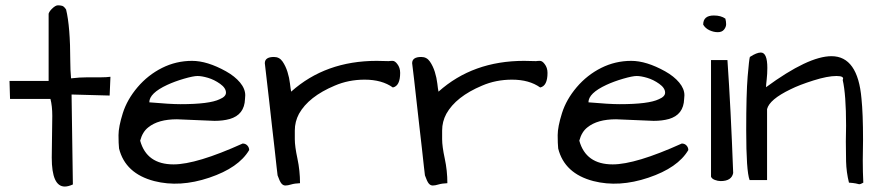

<svg xmlns="http://www.w3.org/2000/svg" viewBox="-20 -684 3281 719"><path d="M173.8 -93.8 175.8 -250Q175.8 -287.1 168.9 -313.5H17.6L15.6 -380.9H162.1V-632.8Q165 -641.6 173.8 -650.4Q187.5 -664.1 196.8 -664.1Q206.1 -664.1 212.9 -662.1Q219.7 -660.2 227.5 -648.4Q243.2 -584 243.2 -454.1Q243.2 -421.9 246.1 -390.6Q277.3 -394.5 308.6 -394.5Q308.6 -394.5 359.4 -394.5Q377.9 -394.5 393.6 -396.5L390.6 -326.2L248 -330.1L252.9 6.8Q235.4 14.6 222.7 14.6Q173.8 14.6 173.8 -93.8Z M629.9 -68.4Q715.8 -68.4 888.7 -146.5Q899.4 -146.5 906.2 -139.2Q913.1 -131.8 913.1 -122.1Q874 -55.7 763.7 -18.6Q653.3 18.6 557.6 -5.9Q449.2 -34.2 425.8 -127.9Q423.8 -146.5 423.8 -177.7Q423.8 -209 439.9 -260.3Q456.1 -311.5 495.1 -357.4Q534.2 -403.3 586.9 -429.7Q639.6 -456.1 699.2 -456.1Q755.9 -456.1 826.2 -417Q859.4 -398.4 878.9 -375Q898.4 -351.6 898.4 -327.1Q898.4 -320.3 897.5 -313.5Q895.5 -253.9 839.8 -238.3Q815.4 -231.4 783.2 -231.4L642.6 -237.3Q572.3 -237.3 535.2 -207Q513.7 -190.4 504.9 -157.2Q529.3 -68.4 629.9 -68.4ZM606.4 -366.2Q539.1 -335 539.1 -300.8Q617.2 -293.9 656.2 -293.9Q764.6 -293.9 802.7 -312.5Q826.2 -322.3 826.2 -336.9Q826.2 -354.5 804.2 -370.1Q782.2 -385.7 758.8 -392.6Q735.4 -399.4 719.7 -399.4Q704.1 -399.4 668.9 -389.2Q633.8 -378.9 606.4 -366.2Z M1451.2 -356.4Q1410.2 -385.7 1345.7 -385.7Q1285.2 -385.7 1233.4 -363.3Q1135.7 -322.3 1099.6 -257.8Q1084 -228.5 1084 -195.3Q1084 -189.5 1084 -162.6Q1084 -135.7 1093.8 -90.3Q1103.5 -44.9 1103.5 2Q1083 2.9 1070.3 6.8Q1057.6 10.7 1048.8 10.7Q1040 10.7 1033.7 2.9Q1027.3 -4.9 1019.5 -27.3Q1018.6 -33.2 1015.6 -60.5Q1012.7 -87.9 1008.3 -127Q1003.9 -166 998.5 -212.4Q993.2 -258.8 988.3 -303.7Q977.5 -401.4 971.7 -447.3Q971.7 -470.7 1005.9 -470.7Q1026.4 -470.7 1038.1 -453.6Q1049.8 -436.5 1056.6 -414.6Q1063.5 -392.6 1065.9 -371.1Q1068.4 -349.6 1070.3 -340.8Q1199.2 -456.1 1390.6 -456.1Q1412.1 -456.1 1435.5 -455.1Q1441.4 -456.1 1450.2 -456.1Q1459 -456.1 1467.8 -444.3Q1478.5 -430.7 1478.5 -411.1Q1478.5 -362.3 1451.2 -356.4Z M2002.9 -356.4Q1961.9 -385.7 1897.5 -385.7Q1836.9 -385.7 1785.2 -363.3Q1687.5 -322.3 1651.4 -257.8Q1635.7 -228.5 1635.7 -195.3Q1635.7 -189.5 1635.7 -162.6Q1635.7 -135.7 1645.5 -90.3Q1655.3 -44.9 1655.3 2Q1634.8 2.9 1622.1 6.8Q1609.4 10.7 1600.6 10.7Q1591.8 10.7 1585.4 2.9Q1579.1 -4.9 1571.3 -27.3Q1570.3 -33.2 1567.4 -60.5Q1564.5 -87.9 1560.1 -127Q1555.7 -166 1550.3 -212.4Q1544.9 -258.8 1540 -303.7Q1529.3 -401.4 1523.4 -447.3Q1523.4 -470.7 1557.6 -470.7Q1578.1 -470.7 1589.8 -453.6Q1601.6 -436.5 1608.4 -414.6Q1615.2 -392.6 1617.7 -371.1Q1620.1 -349.6 1622.1 -340.8Q1751 -456.1 1942.4 -456.1Q1963.9 -456.1 1987.3 -455.1Q1993.2 -456.1 2002 -456.1Q2010.7 -456.1 2019.5 -444.3Q2030.3 -430.7 2030.3 -411.1Q2030.3 -362.3 2002.9 -356.4Z M2274.4 -68.4Q2360.4 -68.4 2533.2 -146.5Q2543.9 -146.5 2550.8 -139.2Q2557.6 -131.8 2557.6 -122.1Q2518.6 -55.7 2408.2 -18.6Q2297.9 18.6 2202.1 -5.9Q2093.8 -34.2 2070.3 -127.9Q2068.4 -146.5 2068.4 -177.7Q2068.4 -209 2084.5 -260.3Q2100.6 -311.5 2139.6 -357.4Q2178.7 -403.3 2231.4 -429.7Q2284.2 -456.1 2343.8 -456.1Q2400.4 -456.1 2470.7 -417Q2503.9 -398.4 2523.4 -375Q2543 -351.6 2543 -327.1Q2543 -320.3 2542 -313.5Q2540 -253.9 2484.4 -238.3Q2460 -231.4 2427.7 -231.4L2287.1 -237.3Q2216.8 -237.3 2179.7 -207Q2158.2 -190.4 2149.4 -157.2Q2173.8 -68.4 2274.4 -68.4ZM2251 -366.2Q2183.6 -335 2183.6 -300.8Q2261.7 -293.9 2300.8 -293.9Q2409.2 -293.9 2447.3 -312.5Q2470.7 -322.3 2470.7 -336.9Q2470.7 -354.5 2448.7 -370.1Q2426.8 -385.7 2403.3 -392.6Q2379.9 -399.4 2364.3 -399.4Q2348.6 -399.4 2313.5 -389.2Q2278.3 -378.9 2251 -366.2Z M2704.1 -459Q2716.8 -276.4 2725.6 -36.1Q2719.7 -5.9 2678.7 -5.9Q2668 -5.9 2656.7 -10.3Q2645.5 -14.6 2642.6 -22.5V-459ZM2613.3 -591.8Q2613.3 -626 2653.3 -626Q2679.7 -626 2696.3 -614.3Q2699.2 -603.5 2699.2 -593.3Q2699.2 -583 2691.4 -573.2Q2683.6 -563.5 2668 -563.5Q2652.3 -563.5 2636.7 -570.8Q2621.1 -578.1 2613.3 -591.8Z M3148.4 -213.9Q3148.4 -330.1 3135.7 -384.8Q3143.6 -399.4 3112.3 -399.4Q3079.1 -399.4 3026.4 -382.8Q2973.6 -366.2 2940.4 -349.6Q2861.3 -311.5 2852.5 -275.4V-9.8H2787.1Q2774.4 -43 2774.4 -196.3Q2774.4 -333 2779.8 -397.5Q2785.2 -461.9 2788.1 -470.7Q2813.5 -487.3 2829.1 -487.3Q2853.5 -487.3 2853.5 -429.7Q2853.5 -407.2 2851.1 -386.2Q2848.6 -365.2 2848.6 -357.4Q3006.8 -473.6 3093.8 -473.6Q3192.4 -473.6 3206.1 -314.5Q3211.9 -258.8 3211.9 -160.2L3210.9 -83Q3210.9 -40 3212.9 0Q3203.1 5.9 3197.3 5.9Q3194.3 4.9 3184.6 2.9Q3174.8 1 3159.2 0Q3149.4 -39.1 3148.4 -79.6Q3147.5 -120.1 3147.5 -154.3Z"/></svg>

Font: Architects Daughter
Style: Regular
Weight: 400
Designer: Kimberly Geswein
Foundry: Kimberly Geswein
Version: Version 1.002 2010